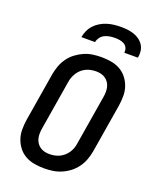

<svg xmlns="http://www.w3.org/2000/svg" viewBox="-172 -1054 944 1161"><g transform="rotate(20 300.0 -473.5)"><path d="M255 8Q223 8 192 2.5Q161 -3 135 -17.5Q109 -32 90.5 -55.5Q72 -79 62 -107.5Q52 -136 52 -168Q52 -200 57 -232L109 -547Q114 -574 124 -601Q134 -628 151.5 -652Q169 -676 193 -694Q217 -712 243.5 -723.5Q270 -735 298 -739Q326 -743 354 -743Q386 -743 417 -737.5Q448 -732 474 -717.5Q500 -703 518.5 -679.5Q537 -656 547 -627.5Q557 -599 557 -567Q557 -535 552 -503L500 -188Q495 -161 485 -134Q475 -107 457.5 -83Q440 -59 416.5 -41Q393 -23 366 -11.5Q339 0 311 4Q283 8 255 8ZM256 -84Q272 -84 288.5 -87Q305 -90 320 -97Q335 -104 348.5 -115.5Q362 -127 371.5 -141.5Q381 -156 386.5 -171.5Q392 -187 394 -203L446 -518Q449 -535 449.5 -551.5Q450 -568 446.5 -583.5Q443 -599 434.5 -612Q426 -625 413.5 -634Q401 -643 385.5 -647Q370 -651 353 -651Q337 -651 320.5 -648Q304 -645 289 -638Q274 -631 260.5 -619.5Q247 -608 238 -593.5Q229 -579 223 -563.5Q217 -548 215 -532L163 -217Q160 -200 159.5 -183.5Q159 -167 162.5 -151.5Q166 -136 174.5 -123Q183 -110 195.5 -101Q208 -92 223.5 -88Q239 -84 256 -84ZM197 -815Q201 -837 210.5 -858Q220 -879 236 -896Q252 -913 272.5 -925Q293 -937 314.5 -943.5Q336 -950 358 -952.5Q380 -955 402 -955Q424 -955 445 -952.5Q466 -950 485.5 -943.5Q505 -937 521.5 -925Q538 -913 549 -896Q560 -879 562.5 -858Q565 -837 561 -815H473Q476 -831 469.5 -845.5Q463 -860 450 -867.5Q437 -875 421.5 -877.5Q406 -880 390 -880Q374 -880 357.5 -877.5Q341 -875 325 -867.5Q309 -860 298.5 -845.5Q288 -831 285 -815Z"/></g></svg>

Font: Iosevka Aile Semibold Oblique
Style: Regular
Weight: 600
Italic angle: -9°
Designer: Belleve Invis
Foundry: Belleve Invis
Version: Version 31.1.0; ttfautohint (v1.8.4)